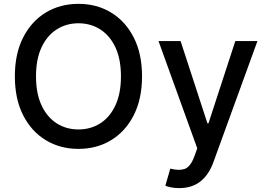

<svg xmlns="http://www.w3.org/2000/svg" viewBox="-20 -757 1375 989"><path d="M711.6 -363.6Q711.6 -247.5 669 -163.7Q626.4 -79.9 552.4 -35Q478.3 9.9 384.2 9.9Q289.8 9.9 215.7 -35Q141.7 -79.9 99.1 -163.7Q56.5 -247.5 56.5 -363.6Q56.5 -480.1 99.1 -563.7Q141.7 -647.4 215.7 -692.3Q289.8 -737.2 384.2 -737.2Q478.3 -737.2 552.4 -692.3Q626.4 -647.4 669 -563.7Q711.6 -480.1 711.6 -363.6ZM603 -363.6Q603 -452.4 574.4 -513.3Q545.8 -574.2 496.3 -605.6Q446.7 -637.1 384.2 -637.1Q321.7 -637.1 272.2 -605.6Q222.7 -574.2 194.1 -513.3Q165.5 -452.4 165.5 -363.6Q165.5 -275.2 194.1 -214.1Q222.7 -153.1 272.2 -121.6Q321.7 -90.2 384.2 -90.2Q446.7 -90.2 496.3 -121.6Q545.8 -153.1 574.4 -214.1Q603 -275.2 603 -363.6ZM902.7 212Q877.8 212 859 207.7Q840.2 203.5 831.7 199.6L857.2 111.5Q901.3 123.2 930.9 113.3Q960.6 103.3 980.5 50.1L996.1 7.1L796.5 -545.5H910.2L1048.3 -122.2H1054L1192.1 -545.5H1306.1L1078.8 79.5Q1055.8 143.1 1012.3 177.6Q968.7 212 902.7 212Z"/></svg>

Font: Inter UI Medium
Style: Regular
Weight: 500
Designer: Rasmus Andersson
Foundry: rsms
Version: 3.2;8d6f07862